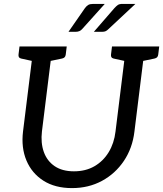

<svg xmlns="http://www.w3.org/2000/svg" viewBox="-20 -955 836 984"><path d="M349 9Q262 9 202.5 -29Q143 -67 115.5 -132.5Q88 -198 98 -281L152 -717H249L195 -282Q188 -223 204.5 -176.5Q221 -130 260 -103.5Q299 -77 359 -77Q419 -77 464 -103Q509 -129 537 -175Q565 -221 572 -281L626 -717H723L669 -281Q659 -196 615 -130.5Q571 -65 502.5 -28Q434 9 349 9ZM182 -717 161 -639 88 -655Q80 -657 77 -662Q74 -667 75 -676L80 -717ZM322 -717 317 -676Q316 -667 311.5 -662Q307 -657 298 -655L221 -639L220 -717ZM656 -717 635 -639 562 -655Q554 -657 551 -662Q548 -667 549 -676L554 -717ZM796 -717 791 -676Q790 -667 785.5 -662Q781 -657 772 -655L695 -639L694 -717ZM458 -935H517L401 -806Q389 -792 368 -792H331L415 -913Q423 -924 432 -929.5Q441 -935 458 -935ZM608 -935H674L536 -806Q528 -798 521 -795Q514 -792 504 -792H461L566 -913Q576 -924 584 -929.5Q592 -935 608 -935Z"/></svg>

Font: Aleo
Style: Italic
Weight: 400
Italic angle: -7°
Designer: Alessio Laiso
Foundry: Alessio Laiso
Version: Version 2.001;gftools[0.9.29]